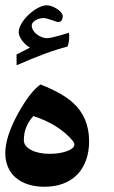

<svg xmlns="http://www.w3.org/2000/svg" viewBox="-20 -730 432 727"><path d="M317.4 -194.8Q317.4 -155.8 305.9 -123.8Q294.4 -91.8 272.7 -69.3Q251 -46.9 219.7 -34.9Q188.5 -22.9 148.9 -22.9Q113.3 -22.9 85.7 -32Q58.1 -41 39.1 -57.6Q20 -74.2 10 -97.9Q0 -121.6 0 -150.4Q0 -211.9 48.3 -300.3Q94.2 -382.8 133.3 -410.2Q214.8 -378.4 255.9 -341.3Q317.4 -286.1 317.4 -194.8ZM255.9 -196.3Q203.1 -259.3 106.4 -290.5Q70.3 -251.5 70.3 -199.2Q70.3 -187 78.1 -177.5Q85.9 -168 99.6 -161.1Q113.3 -154.3 130.9 -150.9Q148.4 -147.5 168 -147.5Q184.6 -147.5 201.4 -149.9Q218.3 -152.3 231.7 -157Q245.1 -161.6 253.4 -168.2Q261.7 -174.8 261.7 -182.6Q261.7 -189 255.9 -196.3ZM240.2 -606Q242.2 -602.5 242.2 -594.2Q242.2 -580.1 240 -568.4Q237.8 -556.6 234.4 -553.2Q195.8 -543.5 148.7 -526.1Q101.6 -508.8 43 -482.9L42.5 -523.4Q51.8 -528.3 64.5 -534.9Q77.1 -541.5 93.8 -549.8Q86.4 -553.2 79.1 -559.6Q71.8 -565.9 65.4 -574.2Q59.1 -582.5 54.9 -591.3Q50.8 -600.1 50.8 -607.4Q50.8 -623.5 61.8 -641.6Q72.8 -659.7 89.1 -675Q105.5 -690.4 124 -700.2Q142.6 -710 157.7 -710Q166 -710 176.5 -706.1Q187 -702.1 196 -696.3Q205.1 -690.4 211.2 -683.1Q217.3 -675.8 217.3 -669.4Q217.3 -646.5 200.2 -646.5Q197.8 -646.5 190.9 -648.9Q184.1 -651.4 175.3 -654.3Q166.5 -657.2 158.4 -659.4Q150.4 -661.6 146 -661.6Q138.7 -661.6 130.4 -659.7Q122.1 -657.7 115.5 -653.8Q108.9 -649.9 104.5 -644.8Q100.1 -639.6 100.1 -633.8Q100.1 -624.5 105.5 -615.5Q110.8 -606.4 119.4 -599.9Q127.9 -593.3 138.2 -589.4Q148.4 -585.4 157.7 -585.4Q165 -585.4 179 -588.6Q192.9 -591.8 206.8 -595.7Q220.7 -599.6 230.5 -602.8Q240.2 -606 240.2 -606Z"/></svg>

Font: XB Kayhan
Style: Bold
Weight: 700
Designer: Behnam
Foundry: Irmug
Version: Version 7.300 2009